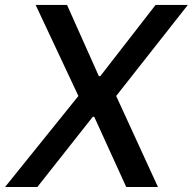

<svg xmlns="http://www.w3.org/2000/svg" viewBox="-38 -747 770 767"><path d="M229.8 -727.3H104.4L275.2 -363.6L-17.8 0H111.2L332.7 -280.5H338.4L466.3 0H593L426.1 -363.6L712.4 -727.3H583.5L362.6 -442.8H356.9Z"/></svg>

Font: Margiela Sans Medium
Style: Italic
Weight: 500
Italic angle: -9.39999°
Designer: Stefan Endress, Andreas Faust
Version: Version 1.100;FEAKit 1.0